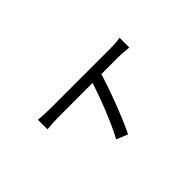

<svg xmlns="http://www.w3.org/2000/svg" viewBox="-162 -1014 1302 1302"><g transform="rotate(45 488.5 -363.0)"><path d="M330 -654.1Q330 -713.7 322.5 -755.4H416.1Q415.2 -749.3 414.8 -738.9Q409.4 -694.6 409.4 -654.1L410 -86.1Q410 -62.3 411.6 -28.9Q413.2 4.4 415.9 29.1H323.7Q326.8 7 328.4 -25.6Q330 -58.2 330 -86.1ZM826.8 -333.1 793.6 -252.3Q715.6 -294.4 598.6 -341.1Q481.7 -387.7 392.6 -414.7V-498.9Q489.6 -470.7 617.8 -421.9Q746 -373 826.8 -333.1Z"/></g></svg>

Font: Min Sans VF VF
Style: Regular
Weight: 400
Designer: Jinseong-Kim, NotoSansCJK, Nunito
Foundry: Jinseong-Kim
Version: Version 1.420;Glyphs 3.1.2 (3151)